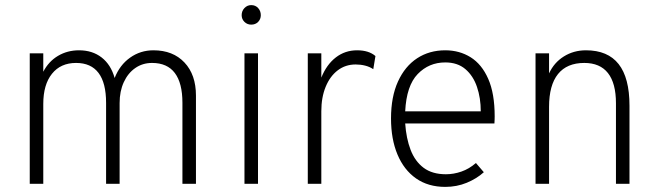

<svg xmlns="http://www.w3.org/2000/svg" viewBox="-20 -720 2576 752"><path d="M96.5 0V-511H149.5V-439Q170.5 -479.5 207.2 -501.2Q244 -523 289.5 -523Q342 -523 378.2 -494.8Q414.5 -466.5 429 -414.5Q449 -465.5 489.5 -494.2Q530 -523 581 -523Q657.5 -523 702.5 -475.2Q747.5 -427.5 747.5 -345.5V0H694.5V-317.5Q694.5 -394.5 664.8 -434Q635 -473.5 575.5 -473.5Q538.5 -473.5 509.8 -453.5Q481 -433.5 464.8 -398Q448.5 -362.5 448.5 -316.5V0H395.5V-317.5Q395.5 -395 366 -434.2Q336.5 -473.5 278 -473.5Q217.5 -473.5 183.5 -431Q149.5 -388.5 149.5 -313V0Z M937.5 0V-511H990.5V0ZM964 -623.5Q948.5 -623.5 937.5 -634.2Q926.5 -645 926.5 -660.5Q926.5 -677 937.5 -688.5Q948.5 -700 964 -700Q980.5 -700 991 -688.5Q1001.5 -677 1001.5 -660.5Q1001.5 -645 991 -634.2Q980.5 -623.5 964 -623.5Z M1185.5 0V-511H1238.5V-416Q1259 -467 1295.2 -495Q1331.5 -523 1378.5 -523Q1424.5 -523 1450.5 -500.5L1442 -449Q1428 -458.5 1410.2 -463Q1392.5 -467.5 1373 -467.5Q1333 -467.5 1302.8 -444.5Q1272.5 -421.5 1255.5 -380Q1238.5 -338.5 1238.5 -284.5V0Z M1724 12Q1657 12 1609.5 -21.2Q1562 -54.5 1536.8 -114.8Q1511.5 -175 1511.5 -256Q1511.5 -341 1538.8 -400.8Q1566 -460.5 1613.8 -491.8Q1661.5 -523 1724 -523Q1779.5 -523 1823.2 -495.8Q1867 -468.5 1892.2 -411.2Q1917.5 -354 1917.5 -264Q1917.5 -258 1917.2 -251Q1917 -244 1916.5 -236.5H1567Q1571 -178 1588.2 -133Q1605.5 -88 1639.2 -62.8Q1673 -37.5 1726.5 -37.5Q1757 -37.5 1787.2 -48Q1817.5 -58.5 1844 -81.5L1875 -45.5Q1847.5 -20.5 1808.2 -4.2Q1769 12 1724 12ZM1567 -284H1863Q1863 -336 1848.2 -379.5Q1833.5 -423 1802.8 -449.2Q1772 -475.5 1724 -475.5Q1660 -475.5 1616 -430Q1572 -384.5 1567 -284Z M2077.5 0V-511H2130.5V-432.5Q2150 -475 2188.5 -499Q2227 -523 2275 -523Q2360.5 -523 2403 -469Q2445.5 -415 2445.5 -306V0H2392.5V-315.5Q2392.5 -394 2361.2 -433.8Q2330 -473.5 2268.5 -473.5Q2200.5 -473.5 2165.5 -430Q2130.5 -386.5 2130.5 -301.5V0Z"/></svg>

Font: Overpass ExtraLight
Style: Regular
Weight: 250
Designer: Delve Withrington, Dave Bailey, Thomas Jockin
Foundry: Delve Fonts LLC
Version: Version 4.000